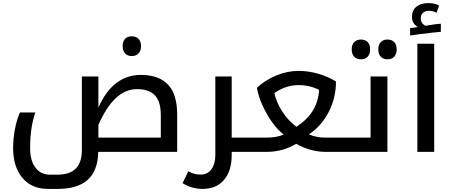

<svg xmlns="http://www.w3.org/2000/svg" viewBox="-20 -983 2931 1243"><path d="M833 -620Q806 -620 790 -637Q774 -654 774 -684Q774 -715 789.5 -731.5Q805 -748 833 -748Q862 -748 877.5 -731Q893 -714 893 -684Q893 -655 877 -637.5Q861 -620 833 -620Z M290 240Q185 240 125 168.5Q65 97 65 -24Q65 -85 76.5 -146Q88 -207 109 -255H209Q175 -161 175 -24Q175 57 209.5 102.5Q244 148 306 148H348Q432 148 471 108Q510 68 510 -11V-488H617V-287Q711 -498 892 -498Q1008 -498 1067.5 -435.5Q1127 -373 1127 -241V0H616Q614 120 549 180Q484 240 352 240ZM1021 -92V-239Q1021 -325 983 -365.5Q945 -406 867 -406Q718 -406 617 -174V-92Z M1480 0V21Q1480 123 1430.5 181.5Q1381 240 1291 240Q1258 240 1227 231.5Q1196 223 1162 203L1199 126Q1224 139 1241.5 143Q1259 147 1280 147Q1324 147 1349 112.5Q1374 78 1374 22V-488H1480V-92H1606Q1611 -92 1611 -88V-5Q1611 0 1606 0Z M2083 0Q2039 0 1990 -13.5Q1941 -27 1898 -52Q1808 0 1712 0H1596Q1591 0 1591 -5V-88Q1591 -92 1596 -92H1706Q1771 -92 1817 -112Q1782 -137 1743 -190Q1706 -242 1679 -301.5Q1652 -361 1643 -415Q1699 -466 1770 -495Q1841 -524 1912 -524Q1977 -524 2041 -505.5Q2105 -487 2155 -455Q2155 -349 2108 -258Q2061 -167 1980 -113Q2030 -92 2084 -92H2203Q2208 -92 2208 -88V-5Q2208 0 2203 0ZM1899 -162Q1970 -209 2005.5 -267Q2041 -325 2046 -401Q1985 -432 1912 -432Q1830 -432 1756 -380Q1771 -316 1809 -258.5Q1847 -201 1899 -162Z M2317 -599Q2291 -599 2274 -615Q2257 -631 2257 -663Q2257 -696 2274 -711.5Q2291 -727 2317 -727Q2345 -727 2360.5 -710.5Q2376 -694 2376 -663Q2376 -633 2360.5 -616Q2345 -599 2317 -599ZM2489 -599Q2461 -599 2445 -616Q2429 -633 2429 -663Q2429 -694 2445 -710.5Q2461 -727 2489 -727Q2517 -727 2532.5 -710Q2548 -693 2548 -663Q2548 -634 2532.5 -616.5Q2517 -599 2489 -599Z M2193 0Q2188 0 2188 -5V-88Q2188 -92 2193 -92H2379V-488H2488V0Z M2635 -801 2685 -808Q2647 -831 2647 -873Q2647 -916 2675.5 -939.5Q2704 -963 2752 -963Q2794 -963 2823 -947L2806 -900Q2785 -913 2755 -913Q2733 -913 2718.5 -900Q2704 -887 2704 -863Q2704 -846 2713 -834Q2722 -822 2734 -816Q2767 -822 2794.5 -825.5Q2822 -829 2834 -829V-777Q2809 -775 2772.5 -771Q2736 -767 2699 -762Q2662 -757 2635 -753Z M2682 -700H2791V0H2682Z"/></svg>

Font: Noto Kufi Arabic Medium
Style: Regular
Weight: 500
Designer: Monotype Design Team, David Williams, Khaled Hosny
Foundry: Google LLC
Version: Version 2.109; ttfautohint (v1.8.4.7-5d5b)